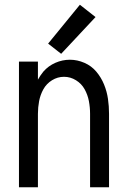

<svg xmlns="http://www.w3.org/2000/svg" viewBox="-20 -790 540 810"><path d="M60 0V-530H140V-454Q150 -472 163 -488Q184 -512 213.5 -525Q243 -538 275 -538Q306 -538 336 -525Q366 -512 386.5 -487.5Q407 -463 419 -433.5Q431 -404 435.5 -373Q440 -342 440 -310V0H360V-310Q360 -337 355 -363.5Q350 -390 337 -413.5Q324 -437 300.5 -451.5Q277 -466 250 -466Q223 -466 199.5 -451.5Q176 -437 163 -413.5Q150 -390 145 -363.5Q140 -337 140 -310V0ZM238 -563 183 -606 317 -770 383 -718Z"/></svg>

Font: Iosevka SS08
Style: Regular
Weight: 400
Monospace: yes
Designer: Belleve Invis
Foundry: Belleve Invis
Version: 2.1.0; ttfautohint (v1.8.2)